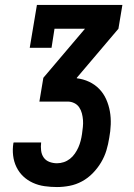

<svg xmlns="http://www.w3.org/2000/svg" viewBox="-20 -755 540 775"><path d="M210 0Q185 0 160 -3.5Q135 -7 113 -17Q91 -27 74 -43Q57 -59 46.5 -80.5Q36 -102 33 -127Q30 -152 34 -177Q34 -177 34.5 -178Q35 -179 35 -180H146Q146 -180 146 -179.5Q146 -179 146 -179Q144 -163 146 -147Q148 -131 156.5 -119Q165 -107 179.5 -101.5Q194 -96 210 -96Q224 -96 237.5 -100.5Q251 -105 262.5 -114Q274 -123 282.5 -135.5Q291 -148 296.5 -160.5Q302 -173 305.5 -186.5Q309 -200 311 -214Q313 -228 314.5 -242.5Q316 -257 315 -270.5Q314 -284 310.5 -297.5Q307 -311 299.5 -322Q292 -333 279.5 -339Q267 -345 253 -345H139L155 -441L323 -639H200L188 -562H100L129 -735H474L458 -639L290 -441V-439Q316 -436 339.5 -425Q363 -414 380.5 -396Q398 -378 408.5 -354.5Q419 -331 423.5 -305.5Q428 -280 427 -252.5Q426 -225 421 -199Q417 -173 409.5 -148Q402 -123 388 -99.5Q374 -76 354.5 -56Q335 -36 311 -23Q287 -10 261 -5Q235 0 210 0Z"/></svg>

Font: Iosevka Gothic
Style: Bold Italic
Weight: 700
Italic angle: -9°
Monospace: yes
Designer: Belleve Invis
Foundry: Belleve Invis
Version: Version 15.5.1; ttfautohint (v1.8.4)